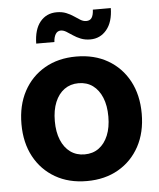

<svg xmlns="http://www.w3.org/2000/svg" viewBox="-53 -779 694 837"><g transform="rotate(-5 294.0 -360.5)"><path d="M293.9 11.7Q214.8 11.7 155.8 -22.5Q96.7 -56.6 63.7 -117.7Q30.8 -178.7 30.8 -260.3Q30.8 -342.3 63.7 -403.6Q96.7 -464.8 155.8 -499Q214.8 -533.2 293.9 -533.2Q373 -533.2 432.1 -499Q491.2 -464.8 524.2 -403.6Q557.1 -342.3 557.1 -260.3Q557.1 -178.7 524.2 -117.7Q491.2 -56.6 432.1 -22.5Q373 11.7 293.9 11.7ZM293.9 -105Q330.1 -105 356.2 -124Q382.3 -143.1 396.7 -178Q411.1 -212.9 411.1 -260.3Q411.1 -308.6 396.7 -343.5Q382.3 -378.4 356.2 -397.5Q330.1 -416.5 293.9 -416.5Q258.3 -416.5 231.9 -397.5Q205.6 -378.4 191.2 -343.5Q176.8 -308.6 176.8 -260.3Q176.8 -212.9 191.2 -178Q205.6 -143.1 231.9 -124Q258.3 -105 293.9 -105ZM362.3 -602.1Q339.4 -602.1 321 -609.4Q302.7 -616.7 288.1 -626.7Q273.4 -636.7 261 -644.3Q248.5 -651.9 236.8 -651.9Q222.2 -651.9 214.1 -638.7Q206.1 -625.5 205.1 -604.5H125.5Q126.5 -666.5 153.8 -699.7Q181.2 -732.9 226.1 -732.9Q249.5 -732.9 267.6 -725.6Q285.6 -718.3 299.8 -708.5Q314 -698.7 326.4 -691.2Q338.9 -683.6 351.6 -683.6Q368.2 -683.6 375.7 -695.3Q383.3 -707 384.3 -730.5H462.9Q461.9 -669.4 433.8 -635.7Q405.8 -602.1 362.3 -602.1Z"/></g></svg>

Font: Inter 28pt
Style: Bold
Weight: 700
Designer: Rasmus Andersson
Foundry: rsms
Version: Version 4.001;git-66647c0bb